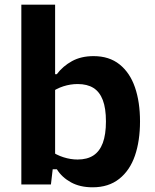

<svg xmlns="http://www.w3.org/2000/svg" viewBox="-20 -785 660 817"><path d="M207.9 -96.2 196.7 0H70.8V-765H214.5V-96.2ZM374.2 12Q320.2 12 281.7 -9.3Q243.1 -30.6 222.1 -64.6H192.9V-144.8Q220.2 -125.2 250.4 -115.8Q280.6 -106.2 310 -106.2Q350.8 -106.2 377.4 -123.5Q404 -140.8 417.4 -176.6Q430.8 -212.5 430.8 -268.4Q430.8 -324.1 417.5 -359Q404.2 -394 377.8 -410.7Q351.2 -427.4 310.3 -427.4Q279.8 -427.4 249.8 -417.8Q219.8 -408.2 192.9 -388.6V-469.2H221.6Q247.6 -503.6 286.4 -524.9Q325.2 -546.2 378.2 -546.2Q444.8 -546.2 488.9 -510.8Q533 -475.4 554.4 -413.1Q575.8 -350.8 575.8 -268.4Q575.8 -185.7 554.2 -122.7Q532.6 -59.8 487.3 -23.9Q442 12 374.2 12Z"/></svg>

Font: Monaspace Neon Var
Style: Regular
Weight: 400
Designer: Riley Cran and the Lettermatic Team
Version: Version 1.000 (Monaspace Neon Var)